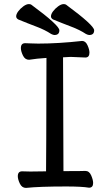

<svg xmlns="http://www.w3.org/2000/svg" viewBox="-20 -906 540 938"><path d="M107 12Q87 12 77 -9Q67 -30 67 -45Q67 -69 88 -69L128 -68L205 -69Q206 -107 207 -623Q159 -620 122 -614Q102 -614 92 -635Q82 -656 82 -671Q82 -695 103 -695Q110 -695 128.5 -694Q147 -693 167 -693Q264 -693 381 -706Q398 -706 407.5 -685Q417 -664 417 -649Q417 -625 397 -625Q340 -628 325 -628L288 -626Q289 -152 290 -70Q384 -70 397 -71Q416 -71 425.5 -49Q435 -27 435 -12Q435 11 415 11Q380 5 304 5Q172 5 107 12ZM246 -735Q240 -735 230 -740Q200 -760 157.5 -776Q115 -792 69 -811Q59 -817 59 -826Q59 -837 69 -850.5Q79 -864 94 -875Q109 -886 121 -886Q129 -886 133 -883Q270 -782 270 -758Q270 -735 246 -735ZM416 -735Q410 -735 400 -740Q370 -760 327.5 -776Q285 -792 239 -811Q229 -817 229 -826Q229 -837 239 -850.5Q249 -864 264 -875Q279 -886 291 -886Q299 -886 303 -883Q440 -782 440 -758Q440 -735 416 -735Z"/></svg>

Font: LXGW WenKai Mono TC
Style: Bold
Weight: 700
Designer: LXGW / Fontworks Inc.
Foundry: LXGW / Fontworks Inc.
Version: Version 1.330